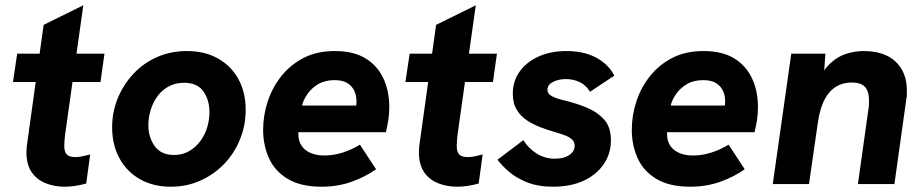

<svg xmlns="http://www.w3.org/2000/svg" viewBox="-20 -696 3489 726"><path d="M224 10Q186 10 153 -3Q120 -16 100 -44.5Q80 -73 80 -121Q80 -130 81 -140.5Q82 -151 85 -170L145 -602L295 -676L226 -186Q225 -177 224 -165.5Q223 -154 223 -144Q223 -123 232 -112.5Q241 -102 265 -102Q278 -102 291.5 -105Q305 -108 321 -112L306 -2Q284 4 263.5 7Q243 10 224 10ZM29 -386 45 -493H375L360 -386Z M626 10Q560 10 510 -18Q460 -46 432 -97Q404 -148 404 -214Q404 -273 425.5 -325Q447 -377 485 -417.5Q523 -458 574.5 -480.5Q626 -503 687 -503Q754 -503 804 -475Q854 -447 881.5 -397Q909 -347 909 -281Q909 -222 887.5 -169Q866 -116 827.5 -76Q789 -36 737.5 -13Q686 10 626 10ZM638 -110Q670 -110 695 -124.5Q720 -139 737.5 -162.5Q755 -186 763.5 -214.5Q772 -243 772 -272Q772 -318 749 -350.5Q726 -383 676 -383Q643 -383 617.5 -369Q592 -355 575 -331.5Q558 -308 549.5 -279.5Q541 -251 541 -223Q541 -177 565 -143.5Q589 -110 638 -110Z M1196 10Q1117 10 1068 -19.5Q1019 -49 997 -98Q975 -147 975 -205Q975 -260 992.5 -313Q1010 -366 1044.5 -409Q1079 -452 1129 -477.5Q1179 -503 1246 -503Q1316 -503 1361 -476Q1406 -449 1429 -401Q1452 -353 1452 -291Q1452 -265 1448.5 -242.5Q1445 -220 1439 -196H1108Q1108 -190 1108.5 -185.5Q1109 -181 1109 -175Q1115 -141 1141.5 -124.5Q1168 -108 1206 -108Q1241 -108 1275.5 -119Q1310 -130 1341 -149L1402 -56Q1361 -27 1309 -8.5Q1257 10 1196 10ZM1322 -272Q1325 -283 1326.5 -293Q1328 -303 1328 -313Q1328 -334 1320 -352Q1312 -370 1294 -381.5Q1276 -393 1245 -393Q1209 -393 1183.5 -378Q1158 -363 1142.5 -340.5Q1127 -318 1122 -297H1368Z M1708 10Q1670 10 1637 -3Q1604 -16 1584 -44.5Q1564 -73 1564 -121Q1564 -130 1565 -140.5Q1566 -151 1569 -170L1629 -602L1779 -676L1710 -186Q1709 -177 1708 -165.5Q1707 -154 1707 -144Q1707 -123 1716 -112.5Q1725 -102 1749 -102Q1762 -102 1775.5 -105Q1789 -108 1805 -112L1790 -2Q1768 4 1747.5 7Q1727 10 1708 10ZM1513 -386 1529 -493H1859L1844 -386Z M2071 10Q2014 10 1972 -7Q1930 -24 1903 -48Q1876 -72 1861 -92L1959 -166Q1979 -134 2010 -115Q2041 -96 2077 -96Q2102 -96 2118.5 -102.5Q2135 -109 2144 -120Q2153 -131 2153 -144Q2153 -159 2143 -168.5Q2133 -178 2115.5 -184.5Q2098 -191 2077 -197Q2053 -204 2026 -214Q1999 -224 1974.5 -239.5Q1950 -255 1934.5 -280Q1919 -305 1919 -342Q1919 -389 1945 -425.5Q1971 -462 2017 -482.5Q2063 -503 2122 -503Q2187 -503 2233.5 -478.5Q2280 -454 2303 -410L2211 -349Q2196 -374 2172 -385.5Q2148 -397 2119 -397Q2093 -397 2071.5 -386.5Q2050 -376 2050 -356Q2050 -342 2065.5 -333Q2081 -324 2119 -315Q2160 -305 2199 -289Q2238 -273 2264 -244.5Q2290 -216 2290 -166Q2290 -114 2262 -74Q2234 -34 2185.5 -12Q2137 10 2071 10Z M2590 10Q2511 10 2462 -19.5Q2413 -49 2391 -98Q2369 -147 2369 -205Q2369 -260 2386.5 -313Q2404 -366 2438.5 -409Q2473 -452 2523 -477.5Q2573 -503 2640 -503Q2710 -503 2755 -476Q2800 -449 2823 -401Q2846 -353 2846 -291Q2846 -265 2842.5 -242.5Q2839 -220 2833 -196H2502Q2502 -190 2502.5 -185.5Q2503 -181 2503 -175Q2509 -141 2535.5 -124.5Q2562 -108 2600 -108Q2635 -108 2669.5 -119Q2704 -130 2735 -149L2796 -56Q2755 -27 2703 -8.5Q2651 10 2590 10ZM2716 -272Q2719 -283 2720.5 -293Q2722 -303 2722 -313Q2722 -334 2714 -352Q2706 -370 2688 -381.5Q2670 -393 2639 -393Q2603 -393 2577.5 -378Q2552 -363 2536.5 -340.5Q2521 -318 2516 -297H2762Z M2902 0 2972 -493H3101L3093 -379L3072 -383Q3091 -430 3119.5 -456.5Q3148 -483 3181 -493Q3214 -503 3245 -503Q3324 -503 3366.5 -463Q3409 -423 3409 -354Q3409 -347 3409 -338.5Q3409 -330 3407 -321L3362 0H3224L3263 -278Q3265 -289 3265.5 -297.5Q3266 -306 3266 -315Q3266 -351 3250.5 -367.5Q3235 -384 3201 -384Q3148 -384 3115.5 -346Q3083 -308 3072 -229L3039 0Z"/></svg>

Font: Hanken Grotesk ExtraBold
Style: Italic
Weight: 800
Italic angle: -8°
Designer: Alfredo Marco Pradil
Foundry: Hanken Design Co.
Version: Version 3.013